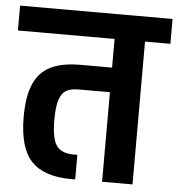

<svg xmlns="http://www.w3.org/2000/svg" viewBox="-59 -708 700 754"><g transform="rotate(5 290.5 -330.5)"><path d="M591 -661V-563H491V0H371V-353H247Q216 -353 198.5 -342.5Q181 -332 172 -305Q163 -278 163 -227Q163 -151 183 -124Q203 -97 247 -97H265V0H247Q142 0 92 -52.5Q42 -105 42 -227Q42 -309 63.5 -357.5Q85 -406 129.5 -428Q174 -450 247 -450H371V-563H-10V-661Z"/></g></svg>

Font: Biryani
Style: Bold
Weight: 700
Designer: Dan Reynolds and Mathieu Reguer
Foundry: Dan Reynolds and Mathieu Reguer
Version: Version 1.004; ttfautohint (v1.1) -l 5 -r 5 -G 72 -x 0 -D la